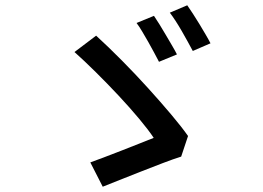

<svg xmlns="http://www.w3.org/2000/svg" viewBox="-20 -738 996 727"><path d="M563 -678Q572 -665 584 -645.5Q596 -626 608 -605.5Q620 -585 631.5 -565.5Q643 -546 650 -532L582 -504Q574 -519 563.5 -539Q553 -559 541.5 -579Q530 -599 518.5 -618.5Q507 -638 497 -651ZM689 -718Q698 -705 710.5 -686Q723 -667 735 -647Q747 -627 758.5 -607.5Q770 -588 777 -574L710 -545Q702 -560 691 -580Q680 -600 668.5 -620Q657 -640 645 -658.5Q633 -677 623 -690ZM666 -145Q637 -136 596.5 -120.5Q556 -105 514 -88.5Q472 -72 433 -56.5Q394 -41 369 -31L322 -123Q344 -131 377 -143.5Q410 -156 444.5 -169.5Q479 -183 510.5 -195.5Q542 -208 562 -216Q543 -245 507.5 -287.5Q472 -330 429.5 -375.5Q387 -421 342.5 -465Q298 -509 262 -541L344 -603Q390 -561 441.5 -509Q493 -457 541 -404Q589 -351 629 -303.5Q669 -256 692 -223Z"/></svg>

Font: Kinto Sans Med
Style: Regular
Weight: 500
Designer: Authors: Ryoko NISHIZUKA  (kana & ideographs); Paul D. Hunt (Latin, Greek & Cyrillic); Wenlong ZHANG  (bopomofo); Sandol
Foundry: Adobe Systems Incorporated, ookami Inc.
Version: Version 0.001